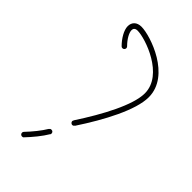

<svg xmlns="http://www.w3.org/2000/svg" viewBox="-190 -616 695 695"><g transform="rotate(45 158.0 -268.5)"><path d="M171 -133C174 -133 178 -135 179 -138H180C240 -229 296 -334 296 -400C296 -511 143 -562 97 -562C73 -562 60 -548 60 -528C60 -508 76 -481 96 -461C98 -459 100 -458 103 -458C108 -458 113 -462 113 -468C113 -471 112 -473 110 -475C92 -493 80 -514 80 -528C80 -536 85 -542 97 -542C137 -542 276 -495 276 -400C276 -340 222 -239 163 -149V-148C162 -147 161 -145 161 -143C161 -138 166 -133 171 -133ZM72 25C75 25 78 24 79 22C100 0 124 -29 138 -53C140 -54 140 -56 140 -58C140 -64 136 -68 130 -68C126 -68 123 -66 122 -63H121C108 -41 86 -14 65 8C63 10 62 12 62 15C62 20 66 25 72 25Z"/></g></svg>

Font: Mistral SingleLine Outline
Style: Regular
Weight: 300
Designer: François Chastanet, Élisa Garzelli, Anais Alves, Morgane Autin
Foundry: institut supérieur des arts et du design Toulouse / isdaT
Version: Version 1.000;Glyphs 3.3 (3337)